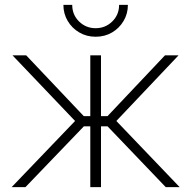

<svg xmlns="http://www.w3.org/2000/svg" viewBox="-20 -768 785 788"><path d="M27.8 0 288.1 -271.5 31.2 -541H87.4L323.7 -291.5H350.6V-541H394.5V-291.5H421.4L657.2 -541H712.9L457.5 -271.5L717.3 0H660.2L421.4 -249.5H394.5V0H350.6V-249.5H324.2L84.5 0ZM372.6 -617.2Q335.4 -617.2 305.4 -634.8Q275.4 -652.3 257.8 -682.1Q240.2 -711.9 240.2 -748H276.4Q276.4 -707.5 304.4 -679.9Q332.5 -652.3 372.6 -652.3Q412.6 -652.3 440.7 -679.9Q468.8 -707.5 468.8 -748H504.9Q504.9 -711.9 487.3 -682.1Q469.7 -652.3 439.9 -634.8Q410.2 -617.2 372.6 -617.2Z"/></svg>

Font: Inter 17pt ExtraLight
Style: Regular
Weight: 250
Version: Version 4.001;git-66647c0bb